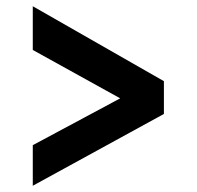

<svg xmlns="http://www.w3.org/2000/svg" viewBox="-20 -621 630 615"><path d="M85 -26V-156L365 -306L85 -461V-601L505 -361V-256Z"/></svg>

Font: Cantarell
Style: Bold
Weight: 700
Designer: Dave Crossland, Nikolaus Waxweiler, Florian Fecher, Jacques Le Bailly, Eben Sorkin, Alexei Vanyashin, Alexios Zavras, Em
Version: Version 0.303